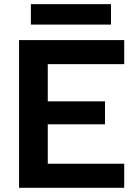

<svg xmlns="http://www.w3.org/2000/svg" viewBox="-20 -890 645 910"><path d="M70.3 0V-700H568.7V-586H206.4V-409.7H477.7V-300.8H206.4V-114H568.7V0ZM126.3 -773.5V-870.3H506.1V-773.5Z"/></svg>

Font: Envelope Sans Variable
Style: Regular
Weight: 500
Designer: Andreas Rasmussen / Norman Anderson
Foundry: mail.de GmbH
Version: Version 1.150